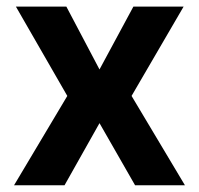

<svg xmlns="http://www.w3.org/2000/svg" viewBox="-20 -550 591 570"><path d="M275.4 -343.8 376 -530.4H525.1L370.6 -265.2L529 0H381L275.4 -184.4L171.6 0H21.7L179.8 -265.2L27.2 -530.4H177Z"/></svg>

Font: Pretendard Variable
Style: Regular
Weight: 400
Designer: Base glyphs from Inter by Rasmus Andersson; Hangul glyphs from Noto Sans CJK(Source Han Sans) by Jang Soo-young and Kang
Foundry: Kil Hyung-jin
Version: Version 1.100;FEAKit 1.0